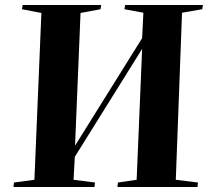

<svg xmlns="http://www.w3.org/2000/svg" viewBox="-20 -750 849 770"><path d="M550 -554 280 -121 275 -29 361 -18 359 0H34L36 -18L118 -29L146 -698L68 -713L71 -730H386L383 -713L303 -698L281 -166L550 -597L555 -699L479 -713L482 -730H794L791 -713L710 -699L685 -29L774 -18L772 0H451L453 -18L528 -29Z"/></svg>

Font: Literata 72pt
Style: Bold Italic
Weight: 700
Italic angle: -2°
Designer: Latin by Veronika Burian and Jose Scaglione. Greek by Irene Vlachou. Cyrillic by Vera Evstafieva
Foundry: TypeTogether
Version: Version 3.002